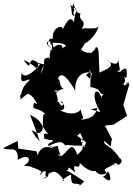

<svg xmlns="http://www.w3.org/2000/svg" viewBox="-90 -850 828 1197"><path d="M651 -256C699 -281 632 -321 707 -289C668 -340 693 -327 648 -313C733 -340 654 -383 698 -364C706 -423 697 -444 652 -394C693 -417 684 -393 638 -406C666 -414 658 -403 645 -487C645 -487 662 -415 569 -480C667 -433 515 -401 530 -394C523 -518 532 -554 506 -557C518 -571 483 -502 481 -514C487 -503 519 -567 481 -521C406 -517 396 -566 441 -588C382 -606 330 -570 283 -539C330 -558 263 -604 235 -532C275 -557 208 -532 202 -586C237 -608 240 -555 228 -531C202 -519 256 -566 234 -540C201 -501 237 -467 212 -492C161 -479 206 -474 165 -388C180 -473 211 -436 149 -458C142 -390 149 -437 58 -476C123 -377 66 -535 159 -447C82 -359 48 -374 46 -398C28 -309 73 -357 95 -354C92 -335 45 -331 37 -228C88 -278 95 -267 89 -265C4 -272 35 -218 73 -259C102 -283 140 -204 131 -220C155 -184 126 -213 122 -209C103 -153 141 -192 200 -133C162 -168 188 -55 171 -35C154 -9 138 -25 106 -38C150 34 162 25 164 43C131 -25 154 -41 121 16C152 -24 140 -14 97 -135C180 -94 157 -75 212 -13C150 -35 214 42 176 10C247 38 242 7 235 39C235 31 200 47 213 61C325 1 302 73 328 53C412 64 445 52 440 66C392 57 459 32 390 -3L410 -20C453 55 381 49 437 -1C396 36 483 19 424 70C401 65 460 56 392 115C357 20 343 89 292 123C257 119 282 92 263 110C300 109 293 154 269 59C199 84 228 39 239 77C217 59 162 58 145 118L137 93L24 76L20 29L-70 73C-36 97 25 47 21 147C91 102 117 152 58 182C115 190 109 191 104 189C114 200 149 198 178 230C131 229 203 233 171 196C171 283 136 210 197 219C181 264 225 243 177 262C237 259 181 221 268 197C239 199 170 175 221 231C239 216 264 209 308 273C311 287 275 274 353 238C351 324 380 281 409 303C386 343 380 331 435 281C399 256 306 194 300 209C372 229 300 156 378 226C354 141 409 227 407 164C410 170 465 226 506 216C519 239 554 249 585 220C598 240 617 311 552 251C589 229 534 284 575 230C558 204 544 213 634 168C619 191 615 144 648 179C676 163 671 144 655 135C591 40 561 69 558 27C623 80 592 68 608 17L564 -67L618 -73L702 -127L679 -195L717 -328L691 -332L718 -337L664 -300ZM238 -256C301 -229 215 -277 306 -296C274 -316 291 -350 271 -360C291 -405 326 -376 379 -285C374 -386 443 -410 483 -394C492 -418 476 -384 478 -356C413 -400 472 -372 470 -418C479 -374 475 -411 473 -308C560 -290 509 -271 563 -258C531 -266 551 -211 541 -248C513 -286 537 -273 507 -280C482 -240 527 -166 536 -151C460 -172 467 -167 517 -177C497 -99 433 -112 407 -99C454 -117 405 -135 417 -170C400 -150 365 -123 282 -163C319 -158 320 -204 286 -214C315 -232 306 -156 277 -213C254 -227 284 -201 259 -273C254 -302 157 -281 104 -277L270 -286ZM357 -784C365 -807 384 -805 386 -791C385 -764 371 -745 372 -711C349 -750 332 -728 299 -664C312 -696 235 -690 238 -608C206 -605 236 -594 231 -563C204 -631 235 -557 224 -615C213 -587 176 -562 284 -527C254 -566 237 -539 239 -584C345 -578 288 -577 371 -522C382 -532 428 -490 408 -534C458 -595 438 -584 378 -609C386 -582 419 -563 399 -566C444 -568 509 -623 525 -688C511 -659 442 -683 419 -669C458 -732 393 -714 412 -767C378 -765 398 -803 372 -750C355 -802 404 -769 339 -830C373 -805 335 -724 395 -761L366 -829Z"/></svg>

Font: Hussar Lance
Style: ExBd
Weight: 700
Foundry: Cannot Into Space Fonts, PlusOne Fonts
Version: Version 2.270